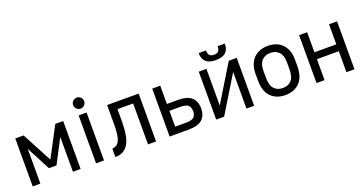

<svg xmlns="http://www.w3.org/2000/svg" viewBox="-37 -1350 3783 1996"><g transform="rotate(-20 1855.0 -352.5)"><path d="M75 -530H167L343 -199L518 -530H605V0H520V-385L382 -120H298L160 -385V0H75Z M776 -530H864V0H776ZM820 -589Q795 -589 777 -607Q759 -625 759 -650Q759 -675 777 -693Q795 -711 820 -711Q845 -711 863 -693Q881 -675 881 -650Q881 -625 863 -607Q845 -589 820 -589Z M987 -84Q1017 -88 1037 -102Q1057 -116 1069 -144.5Q1081 -173 1086 -217Q1091 -261 1091 -325V-530H1440V0H1351V-453H1178V-325Q1178 -240 1167.5 -177Q1157 -114 1134 -73.5Q1111 -33 1075 -13Q1039 7 987 7Z M1590 -530H1679V-328H1799Q1905 -328 1951.5 -285Q1998 -242 1998 -163Q1998 -85 1951.5 -42.5Q1905 0 1799 0H1590ZM1799 -77Q1862 -77 1886 -98Q1910 -119 1910 -164Q1910 -210 1886 -231Q1862 -252 1799 -252H1679V-77Z M2105 -530H2190V-125L2437 -530H2525V0H2440V-405L2193 0H2105ZM2315 -582Q2240 -582 2205 -615.5Q2170 -649 2170 -712H2251Q2251 -674 2266.5 -657.5Q2282 -641 2315 -641Q2349 -641 2364.5 -657.5Q2380 -674 2380 -712H2460Q2460 -649 2425 -615.5Q2390 -582 2315 -582Z M2870 7Q2770 7 2711 -54Q2652 -115 2652 -232V-308Q2652 -362 2667.5 -404.5Q2683 -447 2711.5 -476.5Q2740 -506 2780.5 -521.5Q2821 -537 2870 -537Q2920 -537 2960 -521.5Q3000 -506 3028.5 -476.5Q3057 -447 3072.5 -404.5Q3088 -362 3088 -308V-232Q3088 -115 3029 -54Q2970 7 2870 7ZM2870 -71Q2930 -71 2965 -109Q3000 -147 3000 -232V-308Q3000 -384 2965 -421.5Q2930 -459 2870 -459Q2810 -459 2775 -421.5Q2740 -384 2740 -308V-232Q2740 -147 2775 -109Q2810 -71 2870 -71Z M3215 -530H3304V-308H3546V-530H3635V0H3546V-232H3304V0H3215Z"/></g></svg>

Font: Golos UI VF
Style: Regular
Weight: 400
Designer: A.Korolkova, Vitaly Kuzmin
Foundry: ParaType Ltd
Version: Version 2.000